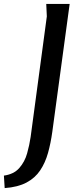

<svg xmlns="http://www.w3.org/2000/svg" viewBox="-117 -748 390 984"><path d="M120 -728H240L151 -72Q143 -14 129 36Q115 86 89 125Q63 164 19 187.5Q-25 211 -93 216L-97 152Q-46 145 -18 113Q10 81 22 38Q34 -5 40 -46L123 -664Z"/></svg>

Font: Rosario SemiBold
Style: Italic
Weight: 600
Italic angle: -8.05°
Designer: Hector Gatti
Foundry: Omnibus Type
Version: Version 1.101; ttfautohint (v1.8.1.43-b0c9)